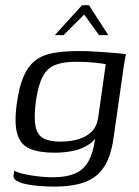

<svg xmlns="http://www.w3.org/2000/svg" viewBox="-20 -596 528 731"><path d="M185.9 114.4Q163.8 114.4 136.8 112.6Q109.8 110.8 85.1 106.3Q60.4 101.8 45.1 93.3Q29.8 84.9 31.4 71.5Q32.4 68.3 33.1 62.3Q33.9 56.4 34.1 53.6Q46.6 61 72.5 66.8Q98.3 72.5 127.6 75.8Q156.9 79 178.7 79Q237.2 79 271.5 61.9Q305.8 44.8 323.1 5.4Q340.5 -34 345.9 -98.8L360.9 -98.7Q345.9 -64.8 319.5 -46.8Q293.2 -28.8 259.2 -21.7Q225.3 -14.6 187.9 -14.6Q130.3 -14.6 94.5 -29.2Q58.8 -43.9 46.2 -84.6Q33.5 -125.3 44 -202Q52.8 -266.4 70.2 -305.9Q87.5 -345.4 115.4 -366.4Q143.2 -387.5 184.7 -394.6Q226.3 -401.7 284.3 -401.7Q305.5 -401.7 332.8 -400.1Q360 -398.5 386.5 -396.7Q412.9 -395 432.8 -393Q452.6 -391 460.1 -389.2Q458.4 -385.7 456 -372.2Q453.6 -358.6 450.9 -341.3Q448.2 -323.9 446.2 -308.2L412.4 -71.2Q402.6 -1.5 376.4 39.1Q350.2 79.6 304 97Q257.7 114.4 185.9 114.4ZM209.4 -56.8Q245.9 -56.8 276.3 -65.3Q306.7 -73.8 327.4 -93.2Q348 -112.7 353.5 -146L382.6 -351.6Q373.6 -353.8 342.1 -357.3Q310.7 -360.8 269 -360.8Q220.1 -360.8 189.5 -348.5Q159 -336.2 142.1 -303.5Q125.2 -270.7 116.5 -209.8Q108.8 -149.6 115.1 -116.3Q121.5 -82.9 144.6 -69.9Q167.7 -56.8 209.4 -56.8ZM188.7 -462.2 292.5 -576.3H318.6L392.6 -462.2H357.1L300.6 -540.5L221.9 -462.2Z"/></svg>

Font: Genos Thin
Style: Italic
Weight: 100
Italic angle: -8°
Designer: Robert E. Leuschke
Foundry: Robert E. Leuschke
Version: Version 1.010